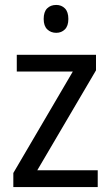

<svg xmlns="http://www.w3.org/2000/svg" viewBox="-20 -758 449 778"><path d="M376 0H34V-57L275 -468H48V-536H369V-473L131 -68H376ZM208 -738Q229 -738 243 -724Q257 -710 257 -681Q257 -653 243 -639Q229 -625 208 -625Q186 -625 171.5 -639Q157 -653 157 -681Q157 -710 171 -724Q185 -738 208 -738Z"/></svg>

Font: Noto Sans Hebrew SemiCondensed
Style: Regular
Weight: 400
Width: 4
Designer: Monotype Design Team
Foundry: Monotype Imaging Inc.
Version: Version 2.004; ttfautohint (v1.8.4.7-5d5b)